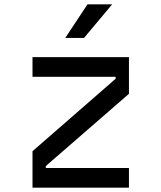

<svg xmlns="http://www.w3.org/2000/svg" viewBox="-20 -860 740 880"><path d="M129 -598H571V-430L190 -99V-90H571V0H129V-167L510 -499V-508H129ZM279 -686 381 -840H494L365 -686Z"/></svg>

Font: Martian Mono Light
Style: Regular
Weight: 300
Monospace: yes
Designer: Roman Shamin
Foundry: Evil Martians
Version: Version 1.000; ttfautohint (v1.8.4.7-5d5b)